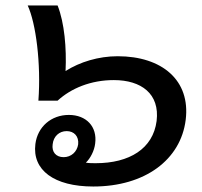

<svg xmlns="http://www.w3.org/2000/svg" viewBox="-20 -669 738 700"><path d="M320 11C509 11 639 -87 657 -232C675 -376 571 -464 409 -464C339 -464 271 -443 219 -410C223 -493 215 -586 190 -649H81C111 -584 130 -437 120 -302H190C239 -347 311 -377 395 -377C495 -377 563 -327 551 -228C538 -127 452 -74 329 -74C318 -74 304 -74 293 -76C309 -91 324 -119 327 -146C335 -207 295 -250 231 -250C167 -250 117 -207 109 -144C97 -49 177 11 320 11ZM172 -143C175 -172 196 -191 223 -191C250 -191 268 -172 265 -143C261 -115 239 -96 212 -96C184 -96 168 -115 172 -143Z"/></svg>

Font: TPK Tissa Web SemiBold
Style: Italic
Weight: 600
Italic angle: -7°
Designer: Jacques Le Bailly, Suppakit Chalermlarp | Katatrad Co.,Ltd.
Foundry: Jacques Le Bailly, Cadson Demak Co.,Ltd.
Version: Version 5.000;Glyphs 3.1.2 (3151)